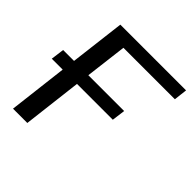

<svg xmlns="http://www.w3.org/2000/svg" viewBox="-174 -785 921 921"><g transform="rotate(45 286.5 -324.5)"><path d="M10 -301H84L48 0H145L181 -301H424L433 -369H190L216 -581H565L573 -649H127L93 -369H19Z"/></g></svg>

Font: Gamestation Display
Style: Italic
Weight: 400
Designer: Jonas Hecksher
Foundry: Jonas Hecksher, Playtypeª, e-types AS
Version: Version 1.003